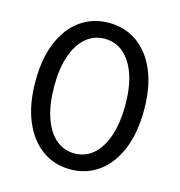

<svg xmlns="http://www.w3.org/2000/svg" viewBox="-102 -759 805 861"><g transform="rotate(15 300.0 -328.0)"><path d="M300 12Q226 12 169 -29Q112 -70 80 -146.5Q48 -223 48 -331Q48 -437 80 -512.5Q112 -588 169 -628Q226 -668 300 -668Q374 -668 431 -628Q488 -588 520 -512.5Q552 -437 552 -331Q552 -223 520 -146.5Q488 -70 431 -29Q374 12 300 12ZM300 -62Q350 -62 387 -94Q424 -126 444.5 -186.5Q465 -247 465 -331Q465 -414 444.5 -472.5Q424 -531 387 -562.5Q350 -594 300 -594Q250 -594 213 -562.5Q176 -531 155.5 -472.5Q135 -414 135 -331Q135 -247 155.5 -186.5Q176 -126 213 -94Q250 -62 300 -62Z"/></g></svg>

Font: Source Code Variable
Style: Regular
Weight: 400
Monospace: yes
Designer: Paul D. Hunt, Teo Tuominen
Foundry: Adobe Systems Incorporated
Version: Version 1.010;hotconv 1.0.106;makeotfexe 2.5.65593